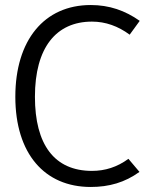

<svg xmlns="http://www.w3.org/2000/svg" viewBox="-20 -732 607 764"><path d="M536 -649C478 -690 415 -712 341 -712C156 -712 41 -572 41 -347C41 -121 157 12 341 12C414 12 477 -6 535 -48L491 -100C446 -67 398 -52 346 -52C196 -52 119 -157 119 -347C119 -542 203 -646 346 -646C400 -646 450 -628 496 -594Z"/></svg>

Font: Mint Spirit
Style: Regular
Weight: 400
Designer: HARENDAL Hirwen
Foundry: Arkandis Digital Foundry.
Version: Version 1.004;FFEdit